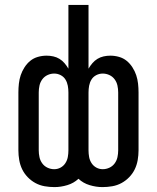

<svg xmlns="http://www.w3.org/2000/svg" viewBox="-20 -755 640 783"><path d="M398 8Q372 8 345.5 0Q319 -8 300 -26Q281 -8 254.5 0Q228 8 202 8Q182 8 162 4.5Q142 1 124.5 -8.5Q107 -18 93 -32.5Q79 -47 70.5 -64.5Q62 -82 58.5 -102Q55 -122 55 -142V-378Q55 -396 57 -414Q59 -432 64.5 -448.5Q70 -465 80 -480.5Q90 -496 103.5 -507Q117 -518 134.5 -523Q152 -528 170 -528Q184 -528 197.5 -525Q211 -522 222.5 -515Q234 -508 243 -497.5Q252 -487 259 -475V-735H341V-475Q348 -487 357 -497.5Q366 -508 377.5 -515Q389 -522 402.5 -525Q416 -528 430 -528Q448 -528 465.5 -523Q483 -518 496.5 -507Q510 -496 520 -480.5Q530 -465 535.5 -448.5Q541 -432 543 -414Q545 -396 545 -378V-142Q545 -122 541.5 -102Q538 -82 529.5 -64.5Q521 -47 507 -32.5Q493 -18 475.5 -8.5Q458 1 438 4.5Q418 8 398 8ZM399 -65Q413 -65 426 -71Q439 -77 447.5 -88.5Q456 -100 459 -114Q462 -128 462 -142V-378Q462 -392 459 -406Q456 -420 447.5 -431.5Q439 -443 426 -449Q413 -455 399 -455Q385 -455 372.5 -448.5Q360 -442 353 -430.5Q346 -419 343.5 -405.5Q341 -392 341 -378V-142Q341 -128 343.5 -114.5Q346 -101 353.5 -89.5Q361 -78 373 -71.5Q385 -65 399 -65ZM201 -65Q215 -65 227 -71.5Q239 -78 246.5 -89.5Q254 -101 256.5 -114.5Q259 -128 259 -142V-378Q259 -392 256.5 -405.5Q254 -419 247 -430.5Q240 -442 227.5 -448.5Q215 -455 201 -455Q187 -455 174 -449Q161 -443 152.5 -431.5Q144 -420 141 -406Q138 -392 138 -378V-142Q138 -128 141 -114Q144 -100 152.5 -88.5Q161 -77 174 -71Q187 -65 201 -65Z"/></svg>

Font: Nova Nerd Font
Style: Regular
Weight: 400
Designer: Belleve Invis
Foundry: Belleve Invis
Version: Version 24.1.4; ttfautohint (v1.8.4);Nerd Fonts 3.1.1